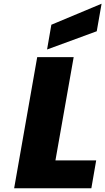

<svg xmlns="http://www.w3.org/2000/svg" viewBox="-20 -1012 566 1032"><path d="M500 -844 233 -746 256 -879 526 -992ZM278 -150H497L471 0H56L180 -705H376Z"/></svg>

Font: Fz Poppins ExtBd
Style: Italic
Weight: 800
Italic angle: -10°
Designer: Ninad Kale (Devanagari), Jonny Pinhorn (Latin)
Foundry: Indian Type Foundry
Version: Vit hóa bi Vntype.Com & FontZin.Com